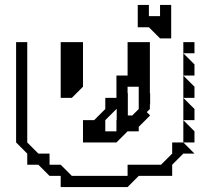

<svg xmlns="http://www.w3.org/2000/svg" viewBox="-20 -710 845 775"><path d="M720 -495V-540H765V-495ZM720 -405V-495L765 -450V-405ZM720 -315V-405L765 -360V-315ZM720 -225V-315L765 -270V-225ZM720 -135V-225L765 -180V-135ZM405 -180H450V-225H495L540 -270V-360H495V-270H450L405 -225ZM90 -45V-90L45 -135V-540H90V-135L135 -90H180V-45H225L270 0H495V-45H630L675 -90V-135H720L765 -90H720L675 -45V0H540L495 45H225V0H180L135 -45ZM225 -315V-540H315V-360L270 -315ZM315 -135V-225H360L405 -270V-315H450V-405H495V-540H585V-270L540 -225V-180H495L450 -135ZM541 -289V-334H586V-289ZM451 -199V-334H496V-244H541V-289L586 -244L541 -199ZM671 -555H626L581 -600H536V-690H581V-645H626V-690H671Z"/></svg>

Font: Rubik Iso
Style: Regular
Weight: 400
Designer: Hubert and Fischer, NaN
Foundry: Hubert and Fischer, NaN
Version: Version 2.200